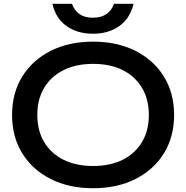

<svg xmlns="http://www.w3.org/2000/svg" viewBox="-20 -985 988 1019"><path d="M474 14Q346 14 249 -35Q152 -84 98 -171.5Q44 -259 44 -375Q44 -491 98 -578.5Q152 -666 249 -715Q346 -764 474 -764Q602 -764 699 -715Q796 -666 850 -578.5Q904 -491 904 -375Q904 -259 850 -171.5Q796 -84 699 -35Q602 14 474 14ZM474 -104Q565 -104 631 -137Q697 -170 733.5 -231Q770 -292 770 -375Q770 -458 733.5 -519Q697 -580 631 -613Q565 -646 474 -646Q384 -646 317.5 -613Q251 -580 214.5 -519Q178 -458 178 -375Q178 -292 214.5 -231Q251 -170 317.5 -137Q384 -104 474 -104ZM258 -965H362Q374 -930 401.5 -910.5Q429 -891 473 -891Q517 -891 545 -910.5Q573 -930 585 -965H689Q670 -887 613 -846.5Q556 -806 473 -806Q391 -806 333.5 -846.5Q276 -887 258 -965Z"/></svg>

Font: Bounded
Style: Regular
Weight: 400
Designer: Vlad Churkin
Version: Version 1.0